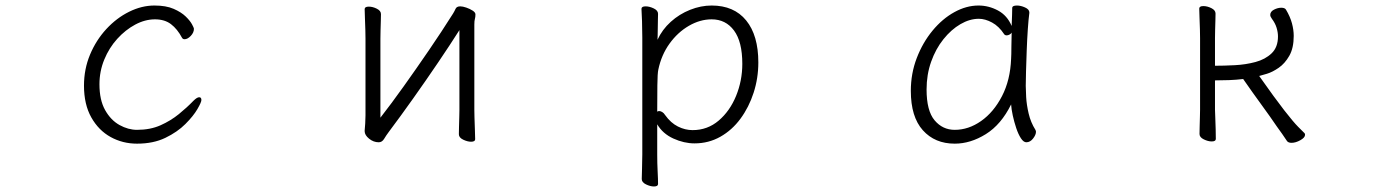

<svg xmlns="http://www.w3.org/2000/svg" viewBox="-20 -504 5040 695"><path d="M709 -142Q709 -134 694.5 -109Q680 -84 651 -55Q622 -26 578.5 -5Q535 16 476 16Q424 16 380.5 -8Q337 -32 310.5 -79Q284 -126 284 -194Q284 -254 306 -306.5Q328 -359 365 -399Q402 -439 447.5 -461.5Q493 -484 539 -484Q581 -484 608.5 -472Q636 -460 652 -444.5Q668 -429 675 -416Q682 -403 682 -400Q682 -386 670.5 -374Q659 -362 648 -362Q642 -362 639 -367Q622 -399 599 -416.5Q576 -434 541 -434Q505 -434 469.5 -415Q434 -396 404.5 -363.5Q375 -331 357.5 -288.5Q340 -246 340 -199Q340 -142 360.5 -105.5Q381 -69 412.5 -51.5Q444 -34 476 -34Q524 -34 561 -50.5Q598 -67 627.5 -91Q657 -115 680 -139Q693 -152 701 -152Q709 -152 709 -142Z M1643 -395Q1610 -343 1566 -278Q1522 -213 1475.5 -147.5Q1429 -82 1387 -26Q1378 -14 1370.5 -1.5Q1363 11 1351 11Q1332 11 1316 -2Q1300 -15 1300 -29V-31Q1301 -40 1302 -57Q1303 -74 1303 -86V-364Q1303 -374 1302.5 -395Q1302 -416 1301 -438Q1300 -460 1300 -471Q1300 -480 1315 -480Q1329 -480 1344 -472.5Q1359 -465 1359 -453Q1359 -445 1358.5 -428.5Q1358 -412 1357.5 -394Q1357 -376 1357 -364V-78Q1396 -128 1441 -191Q1486 -254 1532.5 -322Q1579 -390 1620 -455Q1625 -463 1629 -472Q1633 -481 1646 -481Q1655 -481 1668 -476.5Q1681 -472 1691 -465.5Q1701 -459 1701 -452Q1701 -442 1699 -435.5Q1697 -429 1697 -415V-106Q1697 -100 1697.5 -79Q1698 -58 1699 -35Q1700 -12 1700 0Q1700 9 1685 9Q1672 9 1656.5 1.5Q1641 -6 1641 -18Q1641 -26 1641.5 -44.5Q1642 -63 1642.5 -81Q1643 -99 1643 -106Z M2305 -368Q2305 -399 2304 -427Q2303 -455 2302 -472Q2302 -481 2317 -481Q2331 -481 2346.5 -473.5Q2362 -466 2362 -454Q2362 -448 2361.5 -433Q2361 -418 2361 -401Q2361 -384 2360.5 -372Q2360 -360 2360 -360Q2377 -397 2408 -425Q2439 -453 2478 -468.5Q2517 -484 2556 -484Q2637 -484 2681 -430Q2725 -376 2725 -278Q2725 -221 2708 -168.5Q2691 -116 2660.5 -74.5Q2630 -33 2587.5 -9Q2545 15 2494 15Q2456 15 2417.5 -2.5Q2379 -20 2359 -54V56Q2359 87 2360.5 116Q2362 145 2362 162Q2362 171 2347 171Q2334 171 2318.5 163.5Q2303 156 2303 144Q2303 132 2304 106.5Q2305 81 2305 55ZM2359 -100Q2363 -102 2366 -102Q2371 -102 2377 -98.5Q2383 -95 2388 -87Q2408 -59 2434 -46Q2460 -33 2487 -33Q2541 -33 2581.5 -67.5Q2622 -102 2644.5 -157Q2667 -212 2667 -273Q2667 -353 2637 -393.5Q2607 -434 2556 -434Q2514 -434 2473.5 -410.5Q2433 -387 2403.5 -346Q2374 -305 2363 -252Q2360 -239 2359.5 -195Q2359 -151 2359 -100Z M3706 -457Q3703 -435 3700.5 -398.5Q3698 -362 3696.5 -321.5Q3695 -281 3694 -246Q3693 -211 3693 -193Q3693 -180 3694.5 -152.5Q3696 -125 3703.5 -93Q3711 -61 3728 -34Q3730 -30 3730 -27Q3730 -16 3719.5 -2.5Q3709 11 3695 11Q3685 11 3675.5 -3.5Q3666 -18 3658.5 -40.5Q3651 -63 3646 -86Q3641 -109 3640 -126Q3604 -53 3548.5 -18.5Q3493 16 3436 16Q3364 16 3320.5 -32.5Q3277 -81 3277 -175Q3277 -238 3298.5 -294Q3320 -350 3355.5 -393Q3391 -436 3434.5 -460Q3478 -484 3522 -484Q3559 -484 3592.5 -466Q3626 -448 3642 -410Q3643 -433 3643.5 -450.5Q3644 -468 3644 -475Q3644 -484 3661 -484Q3675 -484 3690.5 -477Q3706 -470 3706 -459ZM3642 -386Q3640 -382 3634.5 -379Q3629 -376 3624 -376Q3618 -376 3615 -380Q3596 -409 3571 -422.5Q3546 -436 3523 -436Q3490 -436 3456.5 -416.5Q3423 -397 3395 -362Q3367 -327 3350.5 -280.5Q3334 -234 3334 -180Q3334 -103 3363 -68.5Q3392 -34 3436 -34Q3486 -34 3531.5 -66Q3577 -98 3607 -156Q3637 -214 3640 -291Q3641 -306 3641 -333.5Q3641 -361 3642 -386Z M4324 -366Q4324 -376 4323.5 -397Q4323 -418 4322 -440Q4321 -462 4321 -473Q4321 -482 4336 -482Q4350 -482 4365 -474.5Q4380 -467 4380 -455Q4380 -447 4379.5 -430.5Q4379 -414 4378.5 -396Q4378 -378 4378 -366V-266Q4410 -266 4449.5 -268Q4489 -270 4524.5 -279.5Q4560 -289 4583 -311Q4606 -333 4606 -372Q4606 -387 4601 -403.5Q4596 -420 4584 -436Q4578 -444 4578 -450Q4578 -462 4591.5 -469Q4605 -476 4618 -476Q4631 -476 4635 -469Q4650 -444 4656.5 -420Q4663 -396 4663 -374Q4663 -330 4647 -302Q4631 -274 4608.5 -258.5Q4586 -243 4566 -237Q4546 -231 4538 -229Q4595 -148 4628.5 -105Q4662 -62 4679 -45Q4696 -28 4700 -24Q4704 -21 4704 -16Q4704 -6 4687 3.5Q4670 13 4655 13Q4644 13 4639 7Q4631 -5 4621 -19.5Q4611 -34 4602 -46Q4579 -80 4546.5 -124.5Q4514 -169 4480 -218Q4455 -215 4429 -214Q4403 -213 4378 -213V-107Q4378 -101 4379 -80Q4380 -59 4380.5 -36Q4381 -13 4381 -1Q4381 8 4366 8Q4353 8 4337.5 0.5Q4322 -7 4322 -19Q4322 -27 4322.5 -45.5Q4323 -64 4323.5 -82Q4324 -100 4324 -107Z"/></svg>

Font: Moon Stars Kai T HW Light
Style: Regular
Weight: 300
Designer: GuiWonder
Version: Version 1.101